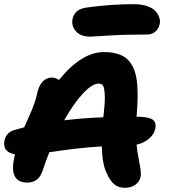

<svg xmlns="http://www.w3.org/2000/svg" viewBox="-26 -871 813 918"><path d="M405.8 -695.8Q359.4 -695.8 336.9 -721.4Q314.5 -747.1 320.8 -780.8Q325.2 -801.8 341.3 -816.7Q357.4 -831.5 395 -835.9Q508.3 -851.1 613.8 -851.1Q650.9 -851.1 678 -841.6Q705.1 -832 718 -817.1Q731 -802.2 735.8 -786.6Q740.7 -771 737.8 -756.8Q732.4 -733.4 716.8 -719.7Q701.2 -706.1 678.2 -706.1Q576.7 -706.1 492.4 -700.9Q408.2 -695.8 405.8 -695.8ZM570.8 26.9Q541 26.9 520.5 10.3Q500 -6.3 482.9 -45.9Q462.9 -86.4 460.9 -170.9Q351.6 -165 210 -143.1Q190.4 -94.7 178.2 -56.2Q160.2 2 104 2Q62.5 2 45.9 -26.1Q29.3 -54.2 41 -110.8Q42 -119.6 45.9 -132.8Q-14.6 -144 -4.9 -198.2Q3.9 -237.8 42 -249Q49.8 -251 65.7 -255.6Q81.5 -260.3 89.8 -262.2Q95.2 -274.4 107.9 -303Q120.6 -331.5 126.7 -345.9Q132.8 -360.4 140.4 -382.8Q147.9 -405.3 151.9 -424.8Q159.2 -460.4 177.2 -480.2Q195.3 -500 221.2 -500Q239.7 -500 255.9 -488.8Q364.3 -622.1 471.2 -622.1Q523.4 -622.1 556.9 -605.5Q590.3 -588.9 608.6 -553Q627 -517.1 630.6 -460.7Q634.3 -404.3 627.9 -324.2Q627 -321.3 627 -313Q682.6 -313 702.4 -300Q722.2 -287.1 716.8 -256.8Q711.4 -230 687.3 -208.7Q663.1 -187.5 627 -179.2Q629.9 -148.9 636.5 -115.2Q643.1 -81.5 646 -61Q648.9 -40.5 646 -24.9Q640.6 -1.5 620.4 12.7Q600.1 26.9 570.8 26.9ZM445.8 -471.2Q415 -471.2 371.1 -424.6Q327.1 -377.9 280.8 -295.9Q382.8 -307.6 467.8 -310.1Q468.3 -313 469 -320.1Q469.7 -327.1 470.2 -330.1Q477.1 -391.1 474.6 -422.6Q472.2 -454.1 466.1 -462.6Q460 -471.2 445.8 -471.2Z"/></svg>

Font: Shantell Sans Irregular Bouncy
Style: Bold Italic
Weight: 700
Italic angle: -11.31°
Designer: Stephen Nixon, Anya Danilova, Shantell Martin
Foundry: Arrow Type
Version: Version 1.006;[9816181b4]